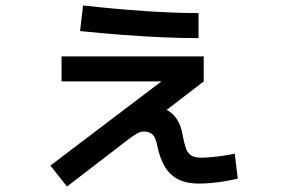

<svg xmlns="http://www.w3.org/2000/svg" viewBox="-20 -636 1040 705"><path d="M226 49 165 -28 632 -382 640 -337H206V-429H728V-337L516 -174L461 -182Q465 -211 485.5 -227.5Q506 -244 537 -244Q569 -244 592 -232.5Q615 -221 630 -197.5Q645 -174 651 -138Q656 -112 662 -93.5Q668 -75 681 -66Q694 -57 719 -57Q734 -57 756.5 -59Q779 -61 802 -64.5Q825 -68 842 -72L853 20Q831 25 805 29.5Q779 34 755 36Q731 38 712 38Q661 38 630.5 20.5Q600 3 583.5 -27Q567 -57 559 -94Q556 -111 551 -124.5Q546 -138 536 -145.5Q526 -153 508 -153Q496 -153 483.5 -146Q471 -139 451 -124ZM709 -496Q650 -496 578.5 -499Q507 -502 429 -508Q351 -514 274 -522L285 -616Q400 -603 510 -595.5Q620 -588 709 -588Z"/></svg>

Font: M PLUS 1 Thin Medium
Style: Regular
Weight: 500
Version: Version 1.001